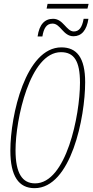

<svg xmlns="http://www.w3.org/2000/svg" viewBox="-20 -971 484 1001"><path d="M223 -926H436L442 -951H228ZM176 -781H201C208 -823 222 -848 254 -848C296 -848 309 -782 363 -782C405 -782 432 -813 441 -873H416C408 -826 391 -807 365 -807C326 -807 310 -873 257 -873C213 -873 185 -844 176 -781ZM160 10C351 10 424 -361 424 -542C424 -671 380 -724 300 -724C114 -724 34 -370 34 -186C34 -52 78 10 160 10ZM163 -15C97 -15 61 -66 61 -188C61 -347 135 -699 298 -699C366 -699 397 -653 397 -540C397 -369 325 -15 163 -15Z"/></svg>

Font: Noto Sans ExtraCondensed Thin
Style: Italic
Weight: 100
Width: 2
Italic angle: -12°
Designer: Monotype Design Team
Foundry: Monotype Imaging Inc.
Version: Version 2.013